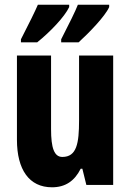

<svg xmlns="http://www.w3.org/2000/svg" viewBox="-20 -786 554 816"><path d="M444 -756V-766H311C301 -740 274 -685 240 -619V-606H314C358 -646 427 -717 444 -756ZM274 -756V-766H141C130 -740 104 -687 69 -619V-606H138C193 -650 255 -715 274 -756ZM461 -550H316V-274C316 -177 306 -119 245 -119C210 -119 197 -158 197 -237V-550H52V-192C52 -65 104 10 201 10C258 10 297 -17 323 -69H330L347 0H461Z"/></svg>

Font: Noto Sans Thai Looped ExtraCondensed ExtraBold
Style: Regular
Weight: 800
Width: 2
Designer: Sasikarn Vongin, Ben Mitchell
Foundry: The Fontpad Ltd
Version: Version 1.001